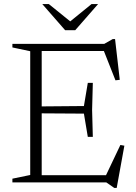

<svg xmlns="http://www.w3.org/2000/svg" viewBox="-20 -890 662 937"><path d="M433 -485.5 429.5 -353.5 433 -222H408.5L389.5 -335.5L157.5 -337V-370.5L389.5 -372.5L408.5 -485.5ZM564.5 -500.5 543.5 -498 481.5 -655 510 -641H141V-676H489L530.5 -699.5H541.5ZM490 -19.5 567.5 -182.5 587 -179 549.5 27H537.5L498.5 0H141V-35H517ZM40.5 0V-18L127.5 -36V-640L40.5 -658.5V-676H183.5V0ZM331 -779H314.5L426.5 -870H458.5L347 -742.5H298L186.5 -870H218.5Z"/></svg>

Font: Newsreader 16pt Light
Style: Regular
Weight: 300
Designer: Hugues Gentile
Foundry: Production Type
Version: Version 1.003